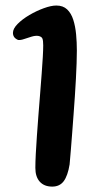

<svg xmlns="http://www.w3.org/2000/svg" viewBox="-20 -641 350 694"><path d="M168.8 33.5Q139.9 33.5 123.8 15.8Q107.8 -2 107.8 -34.1Q107.8 -54.1 109.3 -84Q110.8 -113.9 113.4 -150Q115.9 -186.1 118.9 -224.8Q121.9 -263.6 125 -301.7Q128.1 -339.8 130.6 -374Q133.2 -408.2 134.7 -434.9Q136.2 -461.6 136.2 -477.2Q136.2 -494.8 133.2 -501.8Q130.1 -508.9 118.4 -511.2Q107.8 -512.7 93.7 -508.4Q79.6 -504.1 66.6 -499.7Q53.7 -495.3 45.3 -496.6Q35.6 -500.8 31.2 -507.1Q26.8 -513.5 26.8 -522.2Q26.8 -537.4 43.7 -554.5Q60.6 -571.6 86.2 -586.7Q111.8 -601.7 138.3 -611.3Q164.8 -621 183.7 -621Q207.9 -621 222.7 -607Q237.4 -593 244.9 -569.4Q252.4 -545.8 255.1 -516.8Q257.8 -487.8 257.8 -458.2Q257.8 -438.4 256.9 -412.2Q256 -385.9 254.4 -355.7Q252.8 -325.4 250.6 -292.8Q248.3 -260.3 245.9 -226.9Q243.4 -193.5 241 -161.4Q238.6 -129.4 236.2 -100.1Q233.8 -70.9 231.6 -46.6Q225 -6 210.4 13.8Q195.8 33.5 168.8 33.5Z"/></svg>

Font: Gluten Thin
Style: Regular
Weight: 100
Designer: Tyler Finck
Foundry: Etcetera Type Company
Version: Version 1.300